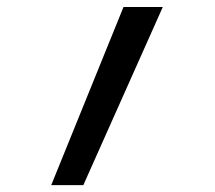

<svg xmlns="http://www.w3.org/2000/svg" viewBox="-20 -538 626 558"><path d="M128.9 0 338.9 -517.6H453.1L222.2 0Z"/></svg>

Font: CaskaydiaMono NF
Style: Regular
Weight: 400
Designer: Aaron Bell
Foundry: Saja Typeworks
Version: Version 2111.001; ttfautohint (v1.8.4);Nerd Fonts 3.1.1